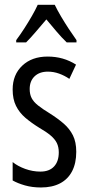

<svg xmlns="http://www.w3.org/2000/svg" viewBox="-20 -786 376 815"><path d="M303.7 -141.6Q303.7 -93.3 286.1 -59.3Q268.6 -25.4 235.1 -7.8Q201.7 9.8 153.8 9.8Q116.7 9.8 85.9 1Q55.2 -7.8 33.7 -20V-98.1Q55.2 -80.6 86.9 -69.1Q118.7 -57.6 151.4 -57.6Q189 -57.6 209.2 -79.1Q229.5 -100.6 229.5 -139.2Q229.5 -162.1 221.2 -179Q212.9 -195.8 194.6 -211.2Q176.3 -226.6 146.5 -243.7Q113.3 -264.2 87.6 -286.1Q62 -308.1 47.9 -336.7Q33.7 -365.2 33.7 -406.2Q33.7 -468.8 74.5 -507.3Q115.2 -545.9 182.1 -545.9Q215.8 -545.9 245.8 -537.4Q275.9 -528.8 302.7 -511.7L274.4 -451.2Q253.9 -465.3 230.7 -473.6Q207.5 -481.9 183.1 -481.9Q147.5 -481.9 126.7 -461.9Q106 -441.9 106 -408.2Q106 -385.7 114.3 -369.6Q122.6 -353.5 141.6 -338.4Q160.6 -323.2 191.9 -304.2Q225.1 -283.2 250.2 -261.5Q275.4 -239.7 289.6 -211.4Q303.7 -183.1 303.7 -141.6ZM212.4 -765.6Q223.1 -743.2 239 -716.3Q254.9 -689.5 272.2 -663.1Q289.6 -636.7 304.7 -615.7V-606H263.2Q242.2 -626 220.7 -651.4Q199.2 -676.8 176.8 -703.6Q154.3 -677.2 131.6 -650.6Q108.9 -624 90.8 -606H48.8V-615.7Q66.4 -639.2 83.5 -665.8Q100.6 -692.4 115.5 -718.3Q130.4 -744.1 140.1 -765.6Z"/></svg>

Font: Open Sans Condensed
Style: Regular
Weight: 400
Width: 3
Designer: Monotype Design Team
Foundry: Monotype Imaging Inc.
Version: Version 3.000